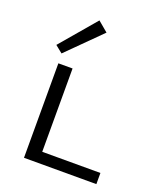

<svg xmlns="http://www.w3.org/2000/svg" viewBox="-134 -804 748 890"><g transform="rotate(20 240.0 -359.0)"><path d="M252 -676 89 -514 53 -543 202 -718ZM448 -55V0H91V-466H161V-55Z"/></g></svg>

Font: Ysabeau SC
Style: Regular
Weight: 400
Designer: Christian Thalmann (Catharsis Fonts)
Version: Version 0.003